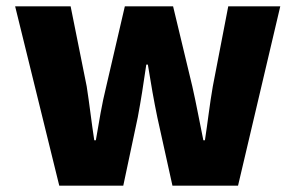

<svg xmlns="http://www.w3.org/2000/svg" viewBox="-20 -549 937 609"><path d="M28 -529 168 40H371L417 -177C427 -230 435 -282 444 -344H449C459 -282 468 -230 479 -177L527 40H735L869 -529H704L655 -275C645 -218 639 -162 630 -104H625C613 -162 603 -218 590 -275L529 -529H376L317 -275C303 -219 294 -162 284 -104H279C270 -162 264 -218 255 -275L204 -529Z"/></svg>

Font: コーポレート・ロゴ ver3 Bold
Style: Regular
Weight: 700
Designer: [KANA_main] LOGOTYPE.JP [Source Han Sans] Ryoko NISHIZUKA 西塚涼子 (kana, bopomofo & ideographs); Paul D. Hunt (Latin, Greek
Version: Version 12.001;FEAKit 1.0